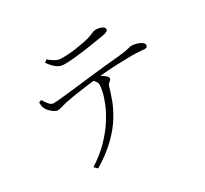

<svg xmlns="http://www.w3.org/2000/svg" viewBox="-154 -952 1309 1227"><g transform="rotate(-30 500.0 -339.0)"><path d="M223 27Q298 -21 350 -75Q402 -129 436 -182.5Q470 -236 488.5 -282Q507 -328 514 -361.5Q521 -395 521 -408Q521 -423 512 -436Q503 -449 481 -468L515 -476Q528 -470 547.5 -459.5Q567 -449 582.5 -436.5Q598 -424 598 -413Q598 -405 592 -400Q586 -395 579 -389Q572 -383 569 -372Q558 -334 540 -284Q522 -234 488 -178Q454 -122 395.5 -64Q337 -6 245 49ZM208 -401Q199 -401 183.5 -410.5Q168 -420 154.5 -434.5Q141 -449 136 -462Q132 -470 131 -479.5Q130 -489 129 -504L148 -512Q160 -491 175.5 -472.5Q191 -454 208 -454Q229 -454 268 -458Q307 -462 359 -468Q411 -474 471 -481Q531 -488 594 -495Q657 -502 718 -507Q754 -510 773 -514Q792 -518 802 -521Q812 -524 821 -524Q837 -524 856.5 -518.5Q876 -513 891 -503.5Q906 -494 906 -482Q906 -475 902 -469Q898 -463 883 -463Q873 -463 849 -465.5Q825 -468 791 -468Q757 -468 687.5 -465.5Q618 -463 539 -455Q490 -450 436 -443Q382 -436 339.5 -429Q297 -422 280 -418Q258 -413 240.5 -407.5Q223 -402 208 -401ZM394 -635Q360 -635 336.5 -653.5Q313 -672 289 -705L306 -720Q334 -698 353.5 -687.5Q373 -677 398 -677Q426 -677 456.5 -679.5Q487 -682 517 -687Q547 -692 574 -697Q606 -704 623 -710.5Q640 -717 650.5 -722Q661 -727 672 -727Q698 -727 717 -718.5Q736 -710 736 -696Q736 -687 726 -681Q716 -675 692 -671Q664 -667 626.5 -660.5Q589 -654 548 -648.5Q507 -643 467.5 -639Q428 -635 394 -635Z"/></g></svg>

Font: Noto Serif SC ExtraLight ExtraLight
Style: Regular
Weight: 250
Version: Version 2.002-H1;hotconv 1.1.0;makeotfexe 2.6.0